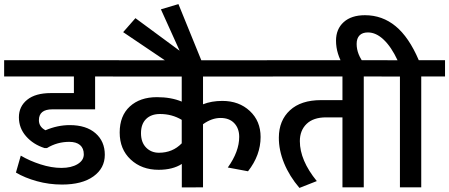

<svg xmlns="http://www.w3.org/2000/svg" viewBox="-35 -923 2212 946"><path d="M270.5 -13.7Q206.5 -13.7 146.7 -30.3Q86.9 -46.9 43.5 -72.8L67.4 -156.2Q109.9 -130.9 164.3 -113.3Q218.8 -95.7 267.6 -95.7Q316.4 -95.7 347.2 -114.3Q377.9 -132.8 377.9 -162.6Q377.9 -192.4 359.4 -208.3Q340.8 -224.1 306.2 -224.1Q246.6 -224.1 196.3 -193.4H184.6Q128.4 -211.4 93.3 -251.7Q58.1 -292 58.1 -345.2Q58.1 -398.4 98.9 -431.4Q139.6 -464.4 216.3 -464.4H329.1V-546.4H-14.6V-626.5H550.8V-546.4H433.6V-384.3H222.7Q156.7 -384.3 156.7 -330.6Q156.7 -298.3 189 -281.2Q248.5 -306.6 308.6 -306.6Q389.6 -306.6 435.5 -266.6Q481.4 -226.6 481.4 -160.4Q481.4 -94.2 425.5 -54Q369.6 -13.7 270.5 -13.7Z M746.6 -86.4Q663.1 -86.4 608.9 -137Q554.7 -187.5 554.7 -270Q554.7 -352.5 604.7 -398.4Q654.8 -444.3 738.3 -444.3Q808.1 -444.3 860.4 -422.4V-545.9H521.5V-626H1309.6V-545.9H965.3V-409.2Q1007.3 -425.8 1060.5 -425.8Q1142.6 -425.8 1195.8 -376.2Q1249 -326.7 1249 -248Q1249 -158.2 1187 -79.1L1087.4 -97.7Q1143.6 -176.3 1143.6 -248.5Q1143.6 -290.5 1119.1 -316.2Q1094.7 -341.8 1051.5 -341.8Q1008.3 -341.8 965.3 -311V0L860.8 0.5V-115.2Q815.9 -86.4 746.6 -86.4ZM748 -170.4Q815.4 -170.4 860.4 -216.8V-332.5Q812.5 -361.3 753.4 -361.3Q710 -361.3 684.8 -336.7Q659.7 -312 659.7 -266.8Q659.7 -221.7 684.8 -196Q710 -170.4 748 -170.4Z M813.5 -601.6 571.8 -764.6 632.3 -833.5 850.1 -672.9 757.8 -877 844.2 -902.8 966.8 -601.6Z M1439.9 2.9H1440.4ZM1546.9 -429.7H1652.3V-546.4H1280.3V-626.5H1874.5V-546.4H1757.3V0H1652.3V-344.7H1571.8Q1508.8 -344.7 1475.6 -312.5Q1442.4 -280.3 1442.4 -227.5Q1442.4 -133.3 1525.9 -30.8L1440.4 2.9Q1391.1 -54.7 1364.7 -119.1Q1338.4 -183.6 1338.9 -245.6Q1339.4 -329.6 1393.6 -379.6Q1447.8 -429.7 1546.9 -429.7Z M1935.5 0V-545.9H1845.2V-626H1923.8Q1893.1 -691.9 1855.5 -727.5Q1817.9 -763.2 1777.8 -763.2Q1750.5 -763.2 1736.3 -748.5Q1722.2 -733.9 1722.2 -706.5Q1722.2 -655.3 1761.7 -606.4H1654.3Q1640.1 -627 1630.4 -658.2Q1620.6 -689.5 1620.6 -722.7Q1620.6 -779.8 1658.4 -814Q1696.3 -848.1 1763.2 -848.1Q1848.6 -848.1 1914.3 -793.9Q1980 -739.7 2028.3 -626.5H2157.7V-546.4H2040.5V0Z"/></svg>

Font: Yantramanav Medium
Style: Regular
Weight: 500
Version: Version 1.001;PS 1.0;hotconv 1.0.72;makeotf.lib2.5.5900; ttf